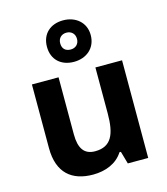

<svg xmlns="http://www.w3.org/2000/svg" viewBox="-123 -932 903 1037"><g transform="rotate(-15 328.5 -413.5)"><path d="M327 -605C397 -605 451 -649 451 -722C451 -793 396 -837 327 -837C255 -837 206 -793 206 -721C206 -649 255 -605 327 -605ZM327 -674C296 -674 280 -692 280 -721C280 -750 300 -768 327 -768C354 -768 374 -750 374 -721C374 -692 354 -674 327 -674ZM579 -546H430V-289C430 -173 403 -109 312 -109C251 -109 224 -149 224 -227V-546H75V-190C75 -50 152 10 269 10C337 10 402 -14 437 -70H445L465 0H579Z"/></g></svg>

Font: Noto Kufi Arabic
Style: Bold
Weight: 700
Designer: Monotype Design Team, David Williams, Khaled Hosny
Foundry: Google LLC
Version: Version 2.109